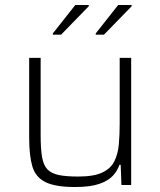

<svg xmlns="http://www.w3.org/2000/svg" viewBox="-20 -742 643 770"><path d="M281 8Q201 8 161.5 -12Q122 -32 109.5 -75.5Q97 -119 97 -190V-510H143V-201Q143 -146 148.5 -113Q154 -80 170 -63Q186 -46 216 -40Q246 -34 294 -34Q356 -34 390 -50Q424 -66 438.5 -95Q453 -124 456.5 -162.5Q460 -201 460 -246V-510H506V0H467L464 -81H459Q451 -57 432.5 -37Q414 -17 378 -4.5Q342 8 281 8ZM192 -603V-608L282 -722H336V-717L225 -603ZM364 -603V-608L454 -722H508V-717L397 -603Z"/></svg>

Font: Saira ExtraLight
Style: Regular
Weight: 200
Designer: Hector Gatti with collaboration of the Omnibus-Type team
Foundry: Omnibus-Type
Version: Version 1.100; ttfautohint (v1.8.3)